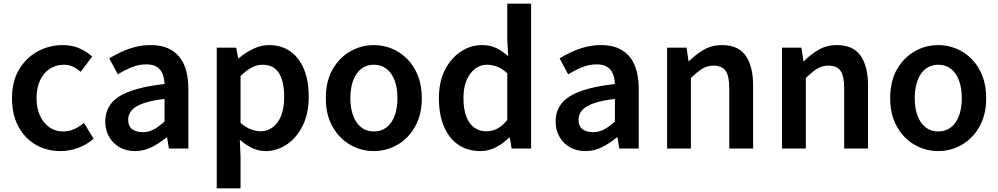

<svg xmlns="http://www.w3.org/2000/svg" viewBox="-20 -817 5490 1056"><path d="M314 14Q238 14 177.5 -20.5Q117 -55 81.5 -120.5Q46 -186 46 -277Q46 -370 85 -435Q124 -500 187.5 -534.5Q251 -569 325 -569Q377 -569 417 -551Q457 -533 487 -506L424 -422Q402 -441 380 -451Q358 -461 332 -461Q288 -461 253.5 -438.5Q219 -416 200 -374.5Q181 -333 181 -277Q181 -222 200 -180.5Q219 -139 252 -116.5Q285 -94 327 -94Q360 -94 389 -107.5Q418 -121 442 -141L495 -54Q456 -20 408.5 -3Q361 14 314 14Z M723 14Q674 14 637.5 -7Q601 -28 580 -64.5Q559 -101 559 -149Q559 -239 637 -287.5Q715 -336 885 -355Q884 -385 874.5 -409.5Q865 -434 843.5 -448.5Q822 -463 785 -463Q743 -463 704 -447Q665 -431 628 -408L581 -496Q612 -515 647.5 -531.5Q683 -548 723.5 -558.5Q764 -569 808 -569Q878 -569 924 -541Q970 -513 993 -459.5Q1016 -406 1016 -329V0H909L899 -61H895Q858 -30 815 -8Q772 14 723 14ZM765 -90Q798 -90 826.5 -105.5Q855 -121 885 -149V-273Q810 -264 766 -248Q722 -232 703.5 -209.5Q685 -187 685 -159Q685 -122 707.5 -106Q730 -90 765 -90Z M1172 219V-555H1279L1290 -496H1292Q1328 -526 1371 -547.5Q1414 -569 1459 -569Q1529 -569 1578 -533.5Q1627 -498 1652.5 -435Q1678 -372 1678 -286Q1678 -191 1644 -124Q1610 -57 1556 -21.5Q1502 14 1441 14Q1404 14 1368 -2.5Q1332 -19 1299 -48L1303 45V219ZM1413 -95Q1450 -95 1479.5 -116.5Q1509 -138 1526 -180Q1543 -222 1543 -284Q1543 -340 1530.5 -379.5Q1518 -419 1492 -440Q1466 -461 1423 -461Q1393 -461 1364 -445.5Q1335 -430 1303 -399V-141Q1333 -115 1361.5 -105Q1390 -95 1413 -95Z M2036 14Q1967 14 1906.5 -20.5Q1846 -55 1809 -120.5Q1772 -186 1772 -277Q1772 -370 1809 -435Q1846 -500 1906.5 -534.5Q1967 -569 2036 -569Q2088 -569 2135.5 -549.5Q2183 -530 2220 -492.5Q2257 -455 2278.5 -401Q2300 -347 2300 -277Q2300 -186 2263 -120.5Q2226 -55 2165.5 -20.5Q2105 14 2036 14ZM2036 -94Q2077 -94 2106 -116.5Q2135 -139 2150.5 -180.5Q2166 -222 2166 -277Q2166 -333 2150.5 -374.5Q2135 -416 2106 -438.5Q2077 -461 2036 -461Q1996 -461 1967 -438.5Q1938 -416 1922.5 -374.5Q1907 -333 1907 -277Q1907 -222 1922.5 -180.5Q1938 -139 1967 -116.5Q1996 -94 2036 -94Z M2622 14Q2553 14 2501.5 -20.5Q2450 -55 2422 -120.5Q2394 -186 2394 -277Q2394 -368 2427.5 -433Q2461 -498 2515 -533.5Q2569 -569 2630 -569Q2677 -569 2710 -552.5Q2743 -536 2775 -508L2770 -597V-797H2901V0H2794L2784 -60H2780Q2749 -29 2708.5 -7.5Q2668 14 2622 14ZM2655 -95Q2687 -95 2715 -109.5Q2743 -124 2770 -157V-414Q2742 -440 2714 -450.5Q2686 -461 2657 -461Q2623 -461 2594 -439.5Q2565 -418 2547 -377.5Q2529 -337 2529 -279Q2529 -219 2544 -178Q2559 -137 2587.5 -116Q2616 -95 2655 -95Z M3200 14Q3151 14 3114.5 -7Q3078 -28 3057 -64.5Q3036 -101 3036 -149Q3036 -239 3114 -287.5Q3192 -336 3362 -355Q3361 -385 3351.5 -409.5Q3342 -434 3320.5 -448.5Q3299 -463 3262 -463Q3220 -463 3181 -447Q3142 -431 3105 -408L3058 -496Q3089 -515 3124.5 -531.5Q3160 -548 3200.5 -558.5Q3241 -569 3285 -569Q3355 -569 3401 -541Q3447 -513 3470 -459.5Q3493 -406 3493 -329V0H3386L3376 -61H3372Q3335 -30 3292 -8Q3249 14 3200 14ZM3242 -90Q3275 -90 3303.5 -105.5Q3332 -121 3362 -149V-273Q3287 -264 3243 -248Q3199 -232 3180.5 -209.5Q3162 -187 3162 -159Q3162 -122 3184.5 -106Q3207 -90 3242 -90Z M3649 0V-555H3756L3767 -480H3769Q3806 -517 3850 -543Q3894 -569 3951 -569Q4040 -569 4081 -511Q4122 -453 4122 -348V0H3991V-331Q3991 -400 3970.5 -428Q3950 -456 3905 -456Q3869 -456 3841.5 -438.5Q3814 -421 3780 -388V0Z M4281 0V-555H4388L4399 -480H4401Q4438 -517 4482 -543Q4526 -569 4583 -569Q4672 -569 4713 -511Q4754 -453 4754 -348V0H4623V-331Q4623 -400 4602.5 -428Q4582 -456 4537 -456Q4501 -456 4473.5 -438.5Q4446 -421 4412 -388V0Z M5140 14Q5071 14 5010.5 -20.5Q4950 -55 4913 -120.5Q4876 -186 4876 -277Q4876 -370 4913 -435Q4950 -500 5010.5 -534.5Q5071 -569 5140 -569Q5192 -569 5239.5 -549.5Q5287 -530 5324 -492.5Q5361 -455 5382.5 -401Q5404 -347 5404 -277Q5404 -186 5367 -120.5Q5330 -55 5269.5 -20.5Q5209 14 5140 14ZM5140 -94Q5181 -94 5210 -116.5Q5239 -139 5254.5 -180.5Q5270 -222 5270 -277Q5270 -333 5254.5 -374.5Q5239 -416 5210 -438.5Q5181 -461 5140 -461Q5100 -461 5071 -438.5Q5042 -416 5026.5 -374.5Q5011 -333 5011 -277Q5011 -222 5026.5 -180.5Q5042 -139 5071 -116.5Q5100 -94 5140 -94Z"/></svg>

Font: Noto Sans HK SemiBold
Style: Regular
Weight: 600
Version: Version 2.004-H2;hotconv 1.0.118;makeotfexe 2.5.65603